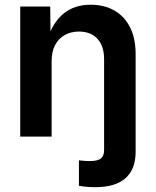

<svg xmlns="http://www.w3.org/2000/svg" viewBox="-20 -567 647 797"><path d="M307.6 204.1V98.6Q318.4 100.1 330.6 100.8Q342.8 101.6 351.6 101.6Q385.7 101.6 398.9 90.8Q412.1 80.1 412.1 56.2V0H543V63Q543 135.3 501 172.6Q459 210 376 210Q355.5 210 337.9 208.3Q320.3 206.5 307.6 204.1ZM194.3 -313.5V0H64V-540H188.5L189.9 -405.3H177.2Q200.2 -475.1 244.6 -511.2Q289.1 -547.4 356.4 -547.4Q412.6 -547.4 454.6 -523.4Q496.6 -499.5 519.8 -453.6Q543 -407.7 543 -342.3V0H412.1V-321.3Q412.1 -375.5 384.5 -405.8Q356.9 -436 307.6 -436Q274.9 -436 249.3 -421.9Q223.6 -407.7 209 -380.4Q194.3 -353 194.3 -313.5Z"/></svg>

Font: V-Inter
Style: SemiBold-600
Weight: 600
Designer: Rasmus Andersson
Foundry: rsms
Version: Version 4.000;git-4146feb